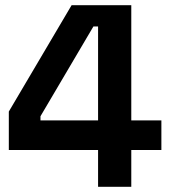

<svg xmlns="http://www.w3.org/2000/svg" viewBox="-20 -720 652 740"><path d="M358 0V-142H14V-290L256 -700H486V-256H602V-142H486V0ZM358 -256V-618H340L136 -272V-256Z"/></svg>

Font: Space Grotesk Frontify
Style: Bold
Weight: 700
Designer: Florian Karsten
Version: Version 2.000